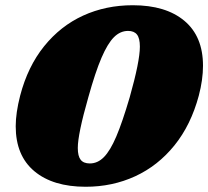

<svg xmlns="http://www.w3.org/2000/svg" viewBox="-20 -701 795 733"><path d="M755 -450Q755 -397 739 -336Q709 -224 646 -146Q583 -68 496 -28Q409 12 307 12Q182 12 111 -47.5Q40 -107 40 -219Q40 -270 57 -336Q86 -447 148.5 -524.5Q211 -602 297.5 -641.5Q384 -681 487 -681Q613 -681 684 -621.5Q755 -562 755 -450ZM317 -329Q277 -189 277 -136Q277 -105 288 -91Q299 -77 323 -77Q353 -77 377 -101.5Q401 -126 424 -180Q447 -234 475 -329Q514 -467 514 -523Q514 -555 503 -569Q492 -583 469 -583Q439 -583 415 -559Q391 -535 367.5 -480.5Q344 -426 317 -329Z"/></svg>

Font: Shrikhand
Style: Regular
Weight: 400
Italic angle: -14°
Designer: Jonny Pinhorn
Foundry: Jonny Pinhorn
Version: Version 1.001;PS 1.001;hotconv 1.0.88;makeotf.lib2.5.647800